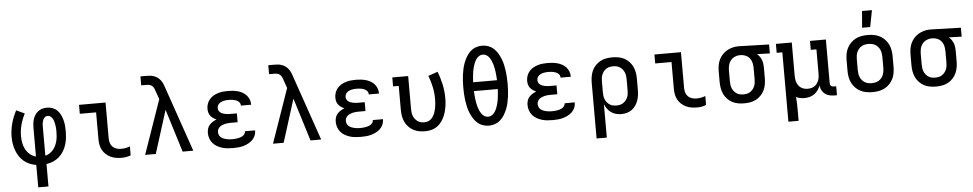

<svg xmlns="http://www.w3.org/2000/svg" viewBox="-47 -1168 9094 1795"><g transform="rotate(-5 4500.0 -270.5)"><path d="M252 215V5Q221 0 191 -12.5Q161 -25 136.5 -45.5Q112 -66 94.5 -93Q77 -120 66 -150Q55 -180 50 -211.5Q45 -243 45 -275Q45 -339 62 -401.5Q79 -464 109 -520L187 -484Q162 -436 147.5 -383Q133 -330 133 -276Q133 -244 139 -212Q145 -180 160 -152Q175 -124 200 -102.5Q225 -81 256 -74V-343Q256 -365 258.5 -386Q261 -407 268 -427.5Q275 -448 287.5 -466Q300 -484 317 -496.5Q334 -509 355 -514.5Q376 -520 398 -520Q424 -520 449 -511Q474 -502 493 -483.5Q512 -465 523.5 -441.5Q535 -418 542 -392.5Q549 -367 551.5 -341Q554 -315 554 -289Q554 -256 550.5 -223Q547 -190 537 -158.5Q527 -127 509.5 -98.5Q492 -70 467 -48Q442 -26 411.5 -13Q381 0 348 5V215ZM344 -74Q366 -79 385 -91.5Q404 -104 418.5 -121Q433 -138 442.5 -158.5Q452 -179 457.5 -201Q463 -223 465 -245.5Q467 -268 467 -290Q467 -306 466 -321Q465 -336 462.5 -351Q460 -366 456 -381Q452 -396 445 -409.5Q438 -423 425.5 -433Q413 -443 398 -443Q387 -443 377.5 -437.5Q368 -432 362 -423.5Q356 -415 352.5 -405Q349 -395 347 -385Q345 -375 344.5 -364.5Q344 -354 344 -343Z M1056 8Q1029 8 1002.5 4Q976 0 952 -11Q928 -22 908 -40Q888 -58 875 -81Q862 -104 857 -130.5Q852 -157 852 -184V-436H699V-520H948V-184Q948 -162 954.5 -140.5Q961 -119 976.5 -104Q992 -89 1013 -82.5Q1034 -76 1056 -76Q1077 -76 1098.5 -80Q1120 -84 1139 -92V-8Q1120 0 1098.5 4Q1077 8 1056 8Z M1374 0H1274L1451 -508L1424 -584Q1420 -598 1414 -611Q1408 -624 1397.5 -634Q1387 -644 1373 -647.5Q1359 -651 1344 -651H1294V-735H1344Q1364 -735 1383 -733.5Q1402 -732 1420.5 -725.5Q1439 -719 1454.5 -707.5Q1470 -696 1482 -680.5Q1494 -665 1501.5 -647.5Q1509 -630 1515 -611L1726 0H1626L1501 -403Z M2097 8Q2071 8 2045.5 5.5Q2020 3 1995.5 -4.5Q1971 -12 1948.5 -25Q1926 -38 1909.5 -57.5Q1893 -77 1884.5 -101.5Q1876 -126 1876 -152Q1876 -172 1881.5 -192Q1887 -212 1900.5 -227.5Q1914 -243 1931.5 -253.5Q1949 -264 1968 -272Q1952 -278 1937 -288.5Q1922 -299 1911.5 -312.5Q1901 -326 1896.5 -343.5Q1892 -361 1892 -378Q1892 -402 1900 -425Q1908 -448 1923 -466Q1938 -484 1959 -496.5Q1980 -509 2003 -516Q2026 -523 2049.5 -525.5Q2073 -528 2097 -528Q2120 -528 2143.5 -525.5Q2167 -523 2189 -517Q2211 -511 2232 -499.5Q2253 -488 2268.5 -471Q2284 -454 2293 -432Q2302 -410 2302 -387V-381H2206V-383Q2206 -395 2200.5 -405Q2195 -415 2185.5 -422Q2176 -429 2165 -433.5Q2154 -438 2143 -440Q2132 -442 2120.5 -443Q2109 -444 2097 -444Q2085 -444 2073 -443Q2061 -442 2049.5 -439.5Q2038 -437 2027 -432Q2016 -427 2007 -419Q1998 -411 1993 -400Q1988 -389 1988 -377Q1988 -365 1993 -354Q1998 -343 2007.5 -335.5Q2017 -328 2028.5 -323.5Q2040 -319 2052 -316.5Q2064 -314 2076 -313Q2088 -312 2100 -312H2162V-229H2100Q2086 -229 2072 -228Q2058 -227 2044.5 -224Q2031 -221 2018 -215.5Q2005 -210 1994 -201.5Q1983 -193 1977 -180Q1971 -167 1971 -153Q1971 -139 1976.5 -126Q1982 -113 1992.5 -104Q2003 -95 2016 -89.5Q2029 -84 2042.5 -81Q2056 -78 2069.5 -76.5Q2083 -75 2097 -75Q2110 -75 2123 -76Q2136 -77 2148.5 -79Q2161 -81 2173.5 -85Q2186 -89 2197 -96Q2208 -103 2215.5 -114Q2223 -125 2223 -138V-139H2318V-135Q2318 -111 2308 -88Q2298 -65 2280 -48Q2262 -31 2240 -20Q2218 -9 2194.5 -2.5Q2171 4 2146.5 6Q2122 8 2097 8Z M2574 0H2474L2651 -508L2624 -584Q2620 -598 2614 -611Q2608 -624 2597.5 -634Q2587 -644 2573 -647.5Q2559 -651 2544 -651H2494V-735H2544Q2564 -735 2583 -733.5Q2602 -732 2620.5 -725.5Q2639 -719 2654.5 -707.5Q2670 -696 2682 -680.5Q2694 -665 2701.5 -647.5Q2709 -630 2715 -611L2926 0H2826L2701 -403Z M3297 8Q3271 8 3245.5 5.5Q3220 3 3195.5 -4.5Q3171 -12 3148.5 -25Q3126 -38 3109.5 -57.5Q3093 -77 3084.5 -101.5Q3076 -126 3076 -152Q3076 -172 3081.5 -192Q3087 -212 3100.5 -227.5Q3114 -243 3131.5 -253.5Q3149 -264 3168 -272Q3152 -278 3137 -288.5Q3122 -299 3111.5 -312.5Q3101 -326 3096.5 -343.5Q3092 -361 3092 -378Q3092 -402 3100 -425Q3108 -448 3123 -466Q3138 -484 3159 -496.5Q3180 -509 3203 -516Q3226 -523 3249.5 -525.5Q3273 -528 3297 -528Q3320 -528 3343.5 -525.5Q3367 -523 3389 -517Q3411 -511 3432 -499.5Q3453 -488 3468.5 -471Q3484 -454 3493 -432Q3502 -410 3502 -387V-381H3406V-383Q3406 -395 3400.5 -405Q3395 -415 3385.5 -422Q3376 -429 3365 -433.5Q3354 -438 3343 -440Q3332 -442 3320.5 -443Q3309 -444 3297 -444Q3285 -444 3273 -443Q3261 -442 3249.5 -439.5Q3238 -437 3227 -432Q3216 -427 3207 -419Q3198 -411 3193 -400Q3188 -389 3188 -377Q3188 -365 3193 -354Q3198 -343 3207.5 -335.5Q3217 -328 3228.5 -323.5Q3240 -319 3252 -316.5Q3264 -314 3276 -313Q3288 -312 3300 -312H3362V-229H3300Q3286 -229 3272 -228Q3258 -227 3244.5 -224Q3231 -221 3218 -215.5Q3205 -210 3194 -201.5Q3183 -193 3177 -180Q3171 -167 3171 -153Q3171 -139 3176.5 -126Q3182 -113 3192.5 -104Q3203 -95 3216 -89.5Q3229 -84 3242.5 -81Q3256 -78 3269.5 -76.5Q3283 -75 3297 -75Q3310 -75 3323 -76Q3336 -77 3348.5 -79Q3361 -81 3373.5 -85Q3386 -89 3397 -96Q3408 -103 3415.5 -114Q3423 -125 3423 -138V-139H3518V-135Q3518 -111 3508 -88Q3498 -65 3480 -48Q3462 -31 3440 -20Q3418 -9 3394.5 -2.5Q3371 4 3346.5 6Q3322 8 3297 8Z M3904 8Q3875 8 3846.5 3Q3818 -2 3792.5 -15.5Q3767 -29 3746.5 -50.5Q3726 -72 3714 -98Q3702 -124 3697 -152.5Q3692 -181 3692 -210V-436H3639V-520H3788V-210Q3788 -193 3790 -176.5Q3792 -160 3798.5 -144Q3805 -128 3815.5 -115Q3826 -102 3840 -92.5Q3854 -83 3870.5 -79.5Q3887 -76 3904 -76Q3926 -76 3946 -86.5Q3966 -97 3979 -115Q3992 -133 3999.5 -153.5Q4007 -174 4011.5 -195.5Q4016 -217 4018 -239Q4020 -261 4020 -283Q4020 -340 4008.5 -396Q3997 -452 3976 -505L4065 -536Q4089 -476 4102.5 -412Q4116 -348 4116 -283Q4116 -249 4111.5 -215.5Q4107 -182 4097.5 -150Q4088 -118 4071 -88Q4054 -58 4028.5 -35.5Q4003 -13 3970.5 -2.5Q3938 8 3904 8Z M4500 8Q4470 8 4441.5 -2.5Q4413 -13 4391 -33Q4369 -53 4353.5 -79Q4338 -105 4327 -132.5Q4316 -160 4309.5 -189.5Q4303 -219 4299 -248.5Q4295 -278 4293.5 -308Q4292 -338 4292 -368Q4292 -397 4293.5 -427Q4295 -457 4299 -486.5Q4303 -516 4309.5 -545.5Q4316 -575 4327 -602.5Q4338 -630 4353.5 -656Q4369 -682 4391 -702Q4413 -722 4441.5 -732.5Q4470 -743 4500 -743Q4530 -743 4558.5 -732.5Q4587 -722 4609 -702Q4631 -682 4646.5 -656Q4662 -630 4673 -602.5Q4684 -575 4690.5 -545.5Q4697 -516 4701 -486.5Q4705 -457 4706.5 -427Q4708 -397 4708 -367Q4708 -338 4706.5 -308Q4705 -278 4701 -248.5Q4697 -219 4690.5 -189.5Q4684 -160 4673 -132.5Q4662 -105 4646.5 -79Q4631 -53 4609 -33Q4587 -13 4558.5 -2.5Q4530 8 4500 8ZM4612 -409Q4611 -428 4609.5 -446.5Q4608 -465 4606 -483.5Q4604 -502 4600.5 -520Q4597 -538 4592 -556Q4587 -574 4579.5 -591Q4572 -608 4561.5 -623.5Q4551 -639 4535 -649Q4519 -659 4500 -659Q4481 -659 4465 -649Q4449 -639 4438.5 -623.5Q4428 -608 4420.5 -591Q4413 -574 4408 -556Q4403 -538 4399.5 -520Q4396 -502 4394 -483.5Q4392 -465 4390.5 -446.5Q4389 -428 4388 -409ZM4500 -76Q4519 -76 4535 -86Q4551 -96 4561.5 -111.5Q4572 -127 4579.5 -144Q4587 -161 4592 -179Q4597 -197 4600.5 -215Q4604 -233 4606 -251.5Q4608 -270 4609.5 -288.5Q4611 -307 4612 -326H4388Q4389 -307 4390.5 -288.5Q4392 -270 4394 -251.5Q4396 -233 4399.5 -215Q4403 -197 4408 -179Q4413 -161 4420.5 -144Q4428 -127 4438.5 -111.5Q4449 -96 4465 -86Q4481 -76 4500 -76Z M5097 8Q5071 8 5045.5 5.5Q5020 3 4995.5 -4.5Q4971 -12 4948.5 -25Q4926 -38 4909.5 -57.5Q4893 -77 4884.5 -101.5Q4876 -126 4876 -152Q4876 -172 4881.5 -192Q4887 -212 4900.5 -227.5Q4914 -243 4931.5 -253.5Q4949 -264 4968 -272Q4952 -278 4937 -288.5Q4922 -299 4911.5 -312.5Q4901 -326 4896.5 -343.5Q4892 -361 4892 -378Q4892 -402 4900 -425Q4908 -448 4923 -466Q4938 -484 4959 -496.5Q4980 -509 5003 -516Q5026 -523 5049.5 -525.5Q5073 -528 5097 -528Q5120 -528 5143.5 -525.5Q5167 -523 5189 -517Q5211 -511 5232 -499.5Q5253 -488 5268.5 -471Q5284 -454 5293 -432Q5302 -410 5302 -387V-381H5206V-383Q5206 -395 5200.5 -405Q5195 -415 5185.5 -422Q5176 -429 5165 -433.5Q5154 -438 5143 -440Q5132 -442 5120.5 -443Q5109 -444 5097 -444Q5085 -444 5073 -443Q5061 -442 5049.5 -439.5Q5038 -437 5027 -432Q5016 -427 5007 -419Q4998 -411 4993 -400Q4988 -389 4988 -377Q4988 -365 4993 -354Q4998 -343 5007.5 -335.5Q5017 -328 5028.5 -323.5Q5040 -319 5052 -316.5Q5064 -314 5076 -313Q5088 -312 5100 -312H5162V-229H5100Q5086 -229 5072 -228Q5058 -227 5044.5 -224Q5031 -221 5018 -215.5Q5005 -210 4994 -201.5Q4983 -193 4977 -180Q4971 -167 4971 -153Q4971 -139 4976.5 -126Q4982 -113 4992.5 -104Q5003 -95 5016 -89.5Q5029 -84 5042.5 -81Q5056 -78 5069.5 -76.5Q5083 -75 5097 -75Q5110 -75 5123 -76Q5136 -77 5148.5 -79Q5161 -81 5173.5 -85Q5186 -89 5197 -96Q5208 -103 5215.5 -114Q5223 -125 5223 -138V-139H5318V-135Q5318 -111 5308 -88Q5298 -65 5280 -48Q5262 -31 5240 -20Q5218 -9 5194.5 -2.5Q5171 4 5146.5 6Q5122 8 5097 8Z M5492 215V-310Q5492 -339 5497 -367.5Q5502 -396 5514 -422Q5526 -448 5546.5 -469.5Q5567 -491 5592.5 -504.5Q5618 -518 5646.5 -523Q5675 -528 5704 -528Q5733 -528 5761.5 -523Q5790 -518 5815.5 -504.5Q5841 -491 5861.5 -469.5Q5882 -448 5894 -422Q5906 -396 5911 -367.5Q5916 -339 5916 -310V-210Q5916 -184 5913 -157.5Q5910 -131 5901.5 -106.5Q5893 -82 5878 -59.5Q5863 -37 5842 -21.5Q5821 -6 5795 1Q5769 8 5743 8Q5718 8 5693 1.5Q5668 -5 5647.5 -19.5Q5627 -34 5612 -55Q5597 -76 5588 -99V215ZM5704 -76Q5721 -76 5737.5 -79.5Q5754 -83 5768 -92.5Q5782 -102 5792.5 -115Q5803 -128 5809.5 -144Q5816 -160 5818 -176.5Q5820 -193 5820 -210V-310Q5820 -327 5818 -343.5Q5816 -360 5809.5 -376Q5803 -392 5792.5 -405Q5782 -418 5768 -427.5Q5754 -437 5737.5 -440.5Q5721 -444 5704 -444Q5687 -444 5670.5 -440.5Q5654 -437 5640 -427.5Q5626 -418 5615.5 -405Q5605 -392 5598.5 -376Q5592 -360 5590 -343.5Q5588 -327 5588 -310V-210Q5588 -193 5590 -176.5Q5592 -160 5598.5 -144Q5605 -128 5615.5 -115Q5626 -102 5640 -92.5Q5654 -83 5670.5 -79.5Q5687 -76 5704 -76Z M6456 8Q6429 8 6402.5 4Q6376 0 6352 -11Q6328 -22 6308 -40Q6288 -58 6275 -81Q6262 -104 6257 -130.5Q6252 -157 6252 -184V-436H6099V-520H6348V-184Q6348 -162 6354.5 -140.5Q6361 -119 6376.5 -104Q6392 -89 6413 -82.5Q6434 -76 6456 -76Q6477 -76 6498.5 -80Q6520 -84 6539 -92V-8Q6520 0 6498.5 4Q6477 8 6456 8Z M6896 8Q6867 8 6838.5 3Q6810 -2 6784.5 -15.5Q6759 -29 6738.5 -50.5Q6718 -72 6706 -98Q6694 -124 6689 -152.5Q6684 -181 6684 -210V-310Q6684 -338 6688.5 -365.5Q6693 -393 6704.5 -418Q6716 -443 6735 -464Q6754 -485 6778 -499Q6802 -513 6829 -520.5Q6856 -528 6884 -528H6900L7175 -520V-436L7055 -440Q7069 -428 7079.5 -413Q7090 -398 7096.5 -381Q7103 -364 7105.5 -346Q7108 -328 7108 -310V-210Q7108 -181 7103 -152.5Q7098 -124 7086 -98Q7074 -72 7053.5 -50.5Q7033 -29 7007.5 -15.5Q6982 -2 6953.5 3Q6925 8 6896 8ZM6896 -76Q6913 -76 6929.5 -79.5Q6946 -83 6960 -92.5Q6974 -102 6984.5 -115Q6995 -128 7001.5 -144Q7008 -160 7010 -176.5Q7012 -193 7012 -210V-310Q7012 -334 7007.5 -357.5Q7003 -381 6989.5 -400.5Q6976 -420 6954.5 -431Q6933 -442 6909 -444H6892Q6867 -444 6844 -433Q6821 -422 6806 -402.5Q6791 -383 6785.5 -359Q6780 -335 6780 -310V-210Q6780 -193 6782 -176.5Q6784 -160 6790.5 -144Q6797 -128 6807.5 -115Q6818 -102 6832 -92.5Q6846 -83 6862.5 -79.5Q6879 -76 6896 -76Z M7292 215V-436H7239V-520H7388V-210Q7388 -193 7390 -176.5Q7392 -160 7398 -144.5Q7404 -129 7413.5 -115.5Q7423 -102 7437 -93Q7451 -84 7467 -80Q7483 -76 7500 -76Q7517 -76 7533 -80Q7549 -84 7563 -93Q7577 -102 7586.5 -115.5Q7596 -129 7602 -144.5Q7608 -160 7610 -176.5Q7612 -193 7612 -210V-436H7559V-520H7708V-111Q7708 -104 7710 -97Q7712 -90 7717 -85Q7722 -80 7729 -78Q7736 -76 7743 -76H7766V8H7743Q7719 8 7695.5 2.5Q7672 -3 7653.5 -17.5Q7635 -32 7624 -53.5Q7613 -75 7613 -99Q7604 -76 7589.5 -55Q7575 -34 7555 -19.5Q7535 -5 7510.5 1.5Q7486 8 7461 8Q7441 8 7421 4Q7401 0 7383 -9Q7386 20 7387 49Q7388 78 7388 107V215Z M8100 8Q8071 8 8042 3Q8013 -2 7987 -15.5Q7961 -29 7940.5 -50Q7920 -71 7907 -97Q7894 -123 7889 -152Q7884 -181 7884 -210V-310Q7884 -339 7889 -368Q7894 -397 7907 -423Q7920 -449 7940.5 -470Q7961 -491 7987 -504.5Q8013 -518 8042 -523Q8071 -528 8100 -528Q8129 -528 8158 -523Q8187 -518 8213 -504.5Q8239 -491 8259.5 -470Q8280 -449 8293 -423Q8306 -397 8311 -368Q8316 -339 8316 -310V-210Q8316 -181 8311 -152Q8306 -123 8293 -97Q8280 -71 8259.5 -50Q8239 -29 8213 -15.5Q8187 -2 8158 3Q8129 8 8100 8ZM8100 -76Q8117 -76 8134 -79.5Q8151 -83 8165.5 -92Q8180 -101 8191 -114Q8202 -127 8208.5 -143Q8215 -159 8217.5 -176Q8220 -193 8220 -210V-310Q8220 -327 8217.5 -344Q8215 -361 8208.5 -377Q8202 -393 8191 -406Q8180 -419 8165.5 -428Q8151 -437 8134 -440.5Q8117 -444 8100 -444Q8083 -444 8066 -440.5Q8049 -437 8034.5 -428Q8020 -419 8009 -406Q7998 -393 7991.5 -377Q7985 -361 7982.5 -344Q7980 -327 7980 -310V-210Q7980 -193 7982.5 -176Q7985 -159 7991.5 -143Q7998 -127 8009 -114Q8020 -101 8034.5 -92Q8049 -83 8066 -79.5Q8083 -76 8100 -76ZM8055 -600 8068 -756H8161L8131 -600Z M8696 8Q8667 8 8638.5 3Q8610 -2 8584.5 -15.5Q8559 -29 8538.5 -50.5Q8518 -72 8506 -98Q8494 -124 8489 -152.5Q8484 -181 8484 -210V-310Q8484 -338 8488.5 -365.5Q8493 -393 8504.5 -418Q8516 -443 8535 -464Q8554 -485 8578 -499Q8602 -513 8629 -520.5Q8656 -528 8684 -528H8700L8975 -520V-436L8855 -440Q8869 -428 8879.5 -413Q8890 -398 8896.5 -381Q8903 -364 8905.5 -346Q8908 -328 8908 -310V-210Q8908 -181 8903 -152.5Q8898 -124 8886 -98Q8874 -72 8853.5 -50.5Q8833 -29 8807.5 -15.5Q8782 -2 8753.5 3Q8725 8 8696 8ZM8696 -76Q8713 -76 8729.5 -79.5Q8746 -83 8760 -92.5Q8774 -102 8784.5 -115Q8795 -128 8801.5 -144Q8808 -160 8810 -176.5Q8812 -193 8812 -210V-310Q8812 -334 8807.5 -357.5Q8803 -381 8789.5 -400.5Q8776 -420 8754.5 -431Q8733 -442 8709 -444H8692Q8667 -444 8644 -433Q8621 -422 8606 -402.5Q8591 -383 8585.5 -359Q8580 -335 8580 -310V-210Q8580 -193 8582 -176.5Q8584 -160 8590.5 -144Q8597 -128 8607.5 -115Q8618 -102 8632 -92.5Q8646 -83 8662.5 -79.5Q8679 -76 8696 -76Z"/></g></svg>

Font: Iosevka HT Medium Extended
Style: Regular
Weight: 500
Width: 7
Monospace: yes
Designer: Belleve Invis
Foundry: Belleve Invis
Version: Version 32.3.0; ttfautohint (v1.8.4)